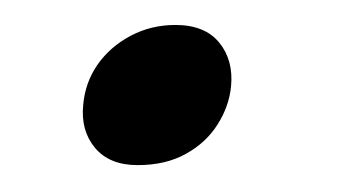

<svg xmlns="http://www.w3.org/2000/svg" viewBox="-20 -326 264 150"><path d="M87.5 -197Q65.5 -197 54.2 -210.5Q43 -224 45 -244Q46.5 -261.5 56.2 -275.5Q66 -289.5 82 -298Q98 -306.5 117 -306.5Q140 -306.5 151.2 -292.8Q162.5 -279 160.5 -258.5Q159 -243 150 -228.8Q141 -214.5 125.2 -205.8Q109.5 -197 87.5 -197Z"/></svg>

Font: Fraunces 120pt
Style: Italic
Weight: 400
Italic angle: -16°
Version: Version 1.000;[b76b70a41]